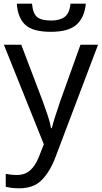

<svg xmlns="http://www.w3.org/2000/svg" viewBox="-20 -778 550 1038"><path d="M1 -536H95L211 -231Q226 -190 238 -154Q250 -118 256 -85H260Q266 -110 279 -150.5Q292 -191 306 -232L415 -536H510L279 74Q250 150 206 195Q162 240 84 240Q60 240 42 237.5Q24 235 11 232V162Q22 164 37.5 166Q53 168 70 168Q116 168 144 142Q172 116 189 73L217 2ZM444 -758Q437 -683 393.5 -644.5Q350 -606 255 -606Q157 -606 116.5 -644Q76 -682 71 -758H153Q158 -704 181 -685.5Q204 -667 257 -667Q303 -667 329.5 -686.5Q356 -706 361 -758Z"/></svg>

Font: Apis
Style: Regular
Weight: 400
Designer: Monotype Design Team
Foundry: Monotype Imaging Inc.
Version: Version 2.000; build 0001